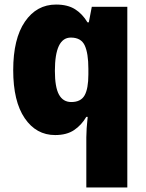

<svg xmlns="http://www.w3.org/2000/svg" viewBox="-20 -583 639 843"><path d="M359 20Q359 -15 365 -70H359Q338 -34 305.5 -12Q273 10 222 10Q139 10 88.5 -64Q38 -138 38 -275Q38 -413 89.5 -488Q141 -563 226 -563Q277 -563 309.5 -542.5Q342 -522 364 -485H370L383 -553H539V240H359ZM293 -135Q335 -135 351.5 -164.5Q368 -194 368 -256V-281Q368 -349 352 -383.5Q336 -418 291 -418Q221 -418 221 -272Q221 -200 239 -167.5Q257 -135 293 -135Z"/></svg>

Font: Noto Sans Gurmukhi UI SemiCondensed Black
Style: Regular
Weight: 900
Width: 4
Designer: Jelle Bosma - Monotype Design Team
Foundry: Monotype Imaging Inc.
Version: Version 2.004; ttfautohint (v1.8.4.7-5d5b)